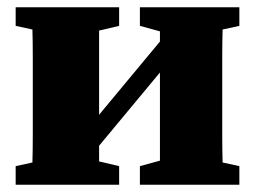

<svg xmlns="http://www.w3.org/2000/svg" viewBox="-20 -507 700 527"><path d="M364 -436V-487H637V-436L591 -426Q590 -390 590 -349Q590 -308 590 -277V-210Q590 -179 590 -138Q590 -97 591 -61L637 -51V0H364V-51L419 -66V-308L252 -107V-64L307 -51V0H23V-51L69 -61Q70 -97 70 -138Q70 -179 70 -210V-277Q70 -308 70 -349Q70 -390 69 -426L23 -436V-487H307V-436L252 -423V-192L419 -393V-421Z"/></svg>

Font: Source Serif Pro Black
Style: Regular
Weight: 900
Designer: Frank Grießhammer
Foundry: Adobe Systems Incorporated
Version: Version 3.001;hotconv 1.0.111;makeotfexe 2.5.65597